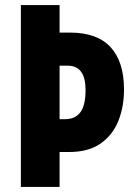

<svg xmlns="http://www.w3.org/2000/svg" viewBox="-20 -734 527 754"><path d="M467 -383Q467 -314 444.5 -258.5Q422 -203 374.5 -170Q327 -137 251 -137H214V0H62V-714H214V-606H255Q362 -606 414.5 -548.5Q467 -491 467 -383ZM236 -266Q275 -266 295.5 -293Q316 -320 316 -381Q316 -476 246 -476H214V-266Z"/></svg>

Font: Noto Sans Hebrew ExtraCondensed ExtraBold
Style: Regular
Weight: 800
Width: 2
Designer: Monotype Design Team
Foundry: Monotype Imaging Inc.
Version: Version 2.004; ttfautohint (v1.8.4.7-5d5b)